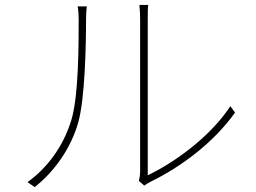

<svg xmlns="http://www.w3.org/2000/svg" viewBox="-20 -756 1040 781"><path d="M545 -20 567 -1C572 -5 581 -11 593 -17C712 -75 846 -172 936 -298L917 -324C832 -195 684 -92 581 -43C581 -43 581 -629 581 -674C581 -705 581 -723 583 -736H547C548 -723 550 -705 550 -674C550 -629 550 -98 550 -59C550 -46 548 -32 545 -20ZM92 -15 121 5C203 -59 269 -155 298 -257C326 -356 330 -574 330 -677C330 -695 331 -711 333 -730H296C299 -713 300 -695 300 -677C300 -574 300 -365 270 -267C237 -159 172 -73 92 -15Z"/></svg>

Font: Noto Sans JP Thin
Style: Regular
Weight: 100
Designer: Ryoko NISHIZUKA 西塚涼子 (kana, bopomofo & ideographs); Paul D. Hunt (Latin, Greek & Cyrillic); Sandoll Communications 산돌커뮤니
Foundry: Adobe
Version: Version 2.004;hotconv 1.0.118;makeotfexe 2.5.65603